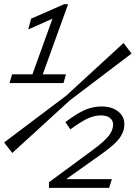

<svg xmlns="http://www.w3.org/2000/svg" viewBox="-20 -675 654 925"><path d="M25.9 -274.9 38.1 -316.9H136.2L232.9 -585L116.2 -533.2L129.9 -585L289.1 -654.8H308.1L186 -316.9H297.9L286.1 -274.9ZM316.9 -191.9 39.1 62 0 11.2 298.8 -213.9 575.2 -467.8 613.8 -417ZM215.8 230V203.1L429.2 45.9Q485.8 3.9 505.4 -22.7Q524.9 -49.3 524.9 -74.2Q524.9 -95.2 509.3 -107.2Q493.7 -119.1 465.8 -119.1Q437.5 -119.1 407 -106.2Q376.5 -93.3 318.8 -51.8L294.9 -86.9Q354 -130.9 391.8 -146.5Q429.7 -162.1 469.2 -162.1Q517.6 -162.1 548.3 -138.7Q579.1 -115.2 579.1 -78.1Q579.1 -62.5 575.9 -49.8Q572.8 -37.1 562.5 -19.5Q552.2 -2 529.8 19Q507.3 40 472.2 64.9L301.8 186V188H519L505.9 230Z"/></svg>

Font: IntelOne Mono Light
Style: Italic
Weight: 300
Italic angle: -16°
Designer: Fred Shallcrass
Foundry: Frere-Jones Type LLC
Version: Version 1.200;hotconv 1.1.0;makeotfexe 2.6.0;FJTRelease1.2